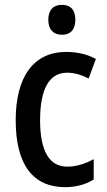

<svg xmlns="http://www.w3.org/2000/svg" viewBox="-20 -765 441 795"><path d="M237 -745C202 -745 180 -725 180 -683C180 -642 202 -621 237 -621C271 -621 292 -642 292 -683C292 -724 272 -745 237 -745ZM250 10C293 10 336 -1 368 -22V-106C333 -87 297 -75 258 -75C184 -75 146 -140 146 -267C146 -397 184 -464 258 -464C287 -464 318 -455 347 -440L377 -521C344 -539 302 -550 254 -550C119 -550 45 -447 45 -267C45 -80 119 10 250 10Z"/></svg>

Font: Noto Sans Thai Looped Condensed Medium
Style: Regular
Weight: 500
Width: 3
Designer: Sasikarn Vongin, Ben Mitchell
Foundry: The Fontpad Ltd
Version: Version 1.001